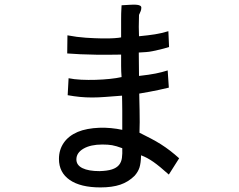

<svg xmlns="http://www.w3.org/2000/svg" viewBox="-20 -744 1040 837"><path d="M588 -166H587Q615 -152 638 -140Q661 -128 681.5 -115Q702 -102 721.5 -87Q741 -72 761 -54L716 17Q676 -19 649 -38Q622 -57 595 -67Q594 -32 588 -13.5Q582 5 567 22Q540 49 504.5 61Q469 73 418 73Q331 73 284 40.5Q237 8 237 -51Q237 -91 258 -121.5Q279 -152 319 -169Q338 -177 362 -181.5Q386 -186 412 -187Q438 -188 464 -185.5Q490 -183 513 -178Q513 -194 513 -217Q513 -240 513 -262Q513 -284 512.5 -302Q512 -320 512 -327Q471 -324 440 -321.5Q409 -319 381.5 -319Q354 -319 328.5 -321.5Q303 -324 275 -329L279 -403Q303 -398 334 -396.5Q365 -395 397 -396Q429 -397 458.5 -400Q488 -403 510 -408Q508 -432 508 -458Q508 -484 508 -506Q495 -506 465.5 -505.5Q436 -505 400.5 -505.5Q365 -506 330.5 -507.5Q296 -509 273 -511L274 -590Q316 -582 354.5 -579.5Q393 -577 424.5 -576.5Q456 -576 477.5 -577.5Q499 -579 508 -581V-659Q508 -688 509 -701.5Q510 -715 510 -721Q528 -722 544 -723Q560 -724 572 -723.5Q584 -723 590.5 -719.5Q597 -716 596 -709Q596 -703 593.5 -696Q591 -689 586 -679Q585 -646 585 -627Q585 -608 586 -586Q628 -590 656 -594.5Q684 -599 714 -608L717 -539Q694 -532 677 -528Q660 -524 645.5 -521Q631 -518 617 -517Q603 -516 585 -515L586 -413Q631 -418 658.5 -423.5Q686 -429 711 -437L716 -362Q709 -360 672 -352Q635 -344 587 -336Q587 -330 587.5 -309.5Q588 -289 588.5 -263.5Q589 -238 589 -211.5Q589 -185 588 -166ZM513 -98Q486 -108 468.5 -111Q451 -114 426 -114Q375 -114 344 -96Q313 -78 313 -49Q313 -24 339.5 -11Q366 2 414 2Q448 1 468 -5.5Q488 -12 498.5 -24.5Q509 -37 511.5 -55.5Q514 -74 513 -98Z"/></svg>

Font: D2Coding
Style: Regular
Weight: 400
Monospace: yes
Designer: Yong-Rak Park; Jeong-Hwan Yoon; Sang-Min Lee;
Foundry: NHN Corporation
Version: Version 1.3.2; Build 20180524